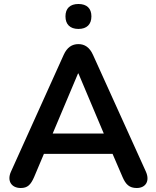

<svg xmlns="http://www.w3.org/2000/svg" viewBox="-20 -934 784 962"><path d="M373 -789C415 -789 438 -812 438 -852C438 -892 415 -914 373 -914C331 -914 308 -892 308 -852C308 -812 331 -789 373 -789ZM84 8C118 8 134 -8 151 -47L200 -163H544L594 -47C610 -10 628 8 665 8C710 8 732 -27 711 -74L446 -659C429 -697 404 -713 373 -713C341 -713 316 -697 299 -659L35 -74C14 -28 37 8 84 8ZM373 -566 500 -265H244L371 -566Z"/></svg>

Font: Nunito
Style: Bold
Weight: 700
Designer: Vernon Adams
Foundry: Vernon Adams
Version: Version 3.602